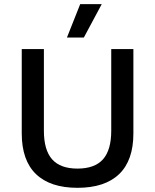

<svg xmlns="http://www.w3.org/2000/svg" viewBox="-20 -897 749 927"><path d="M367.2 -877H471.2L384.8 -715.8H303.2ZM624 -660.2V-252.9Q624 -122.6 555.2 -56.4Q486.3 9.8 354 9.8Q222.7 9.8 153.8 -56.4Q85 -122.6 85 -252.9V-660.2H191.9V-266.1Q191.9 -172.4 231.7 -127.7Q271.5 -83 354 -83Q437 -83 477.1 -127.7Q517.1 -172.4 517.1 -266.1V-660.2Z"/></svg>

Font: Work Sans Medium
Style: Regular
Weight: 500
Designer: Wei Huang
Foundry: Wei Huang
Version: Version 2.012